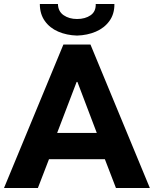

<svg xmlns="http://www.w3.org/2000/svg" viewBox="-25 -943 771 963"><path d="M293 -719.7H428.7L726.6 0H556.6L501 -144.5H220.7L165 0H-4.9ZM174.8 -922.9H265.6Q266.6 -885.7 294.2 -866.7Q321.8 -847.7 361.3 -847.7Q402.3 -847.7 429.4 -866.5Q456.5 -885.3 455.1 -922.9H548.8Q549.3 -873 523.9 -837.9Q498.5 -802.7 455.8 -784.4Q413.1 -766.1 361.3 -764.6Q309.6 -766.1 267.1 -784.4Q224.6 -802.7 199.7 -837.9Q174.8 -873 174.8 -922.9ZM460.4 -276.4 363.3 -532.2H359.4L261.7 -276.4Z"/></svg>

Font: Reddit Sans Vanilla ExtraBold
Style: Regular
Weight: 800
Designer: Stephen Hutchings
Foundry: Reddit
Version: Version 1.013